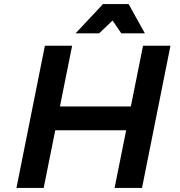

<svg xmlns="http://www.w3.org/2000/svg" viewBox="-20 -925 886 945"><path d="M684 -700H819L679 0H544L601 -284H252L195 0H61L201 -700H335L275 -401H624ZM693 -761H577L534 -824L468 -761H352L487 -905H613Z"/></svg>

Font: Gontserrat Medium
Style: Italic
Weight: 500
Italic angle: -11.3°
Designer: Julieta Ulanovsky
Foundry: Julieta Ulanovsky
Version: Version 6.001